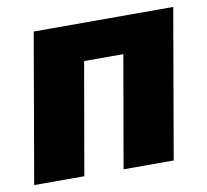

<svg xmlns="http://www.w3.org/2000/svg" viewBox="-64 -590 713 660"><g transform="rotate(-10 292.5 -260.0)"><path d="M4 0H179L247 -390H384L316 0H491L581 -520H94Z"/></g></svg>

Font: Fixel Text 20240404 ExtraBold
Style: Italic
Weight: 800
Width: 4
Italic angle: -10°
Designer: AlfaBravo + MacPaw
Foundry: Kyrylo Tkachov, Marchela Mozhyna, Serhii Makarenko, Maria Weinstein, Zakhar Kryvoshyya
Version: Version 1.211;Glyphs 3.2 (3225)